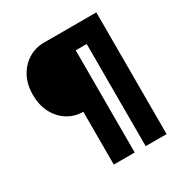

<svg xmlns="http://www.w3.org/2000/svg" viewBox="-165 -840 929 970"><g transform="rotate(-30 300.0 -355.0)"><path d="M222 0V-308Q173 -308 132.5 -333Q92 -358 68 -403Q44 -448 44 -509Q44 -570 68.5 -615Q93 -660 134 -685Q175 -710 224 -710H530V0H408V-596H344V0Z"/></g></svg>

Font: Geist Mono
Style: Bold
Weight: 700
Monospace: yes
Designer: Basement.studio, Andrés Briganti, Mateo Zaragoza
Foundry: Basement.studio, Vercel, Andrés Briganti, Guido Ferreyra, Mateo Zaragoza
Version: Version 1.500; ttfautohint (v1.8.4.7-5d5b)